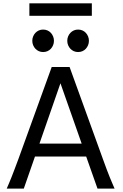

<svg xmlns="http://www.w3.org/2000/svg" viewBox="-20 -1106 721 1126"><path d="M334.5 -617.7 211.4 -263.7H459ZM19.5 0Q25.9 -14.6 32.7 -30.8Q39.6 -46.9 47.6 -67.1Q55.7 -87.4 65.4 -113.3Q75.2 -139.2 87.9 -173.3L283.2 -712.9H388.2L583.5 -173.3Q595.7 -139.2 605.5 -113.3Q615.2 -87.4 623.5 -67.1Q631.8 -46.9 638.7 -30.8Q645.5 -14.6 651.9 0H551.8L485.4 -188H185.1L119.6 0ZM169.4 -866.7Q169.4 -880.4 174.3 -892.3Q179.2 -904.3 187.7 -913.3Q196.3 -922.4 207.8 -927.5Q219.2 -932.6 232.9 -932.6Q246.6 -932.6 258.3 -927.5Q270 -922.4 278.3 -913.3Q286.6 -904.3 291.5 -892.3Q296.4 -880.4 296.4 -866.7Q296.4 -853 291.5 -841.1Q286.6 -829.1 278.3 -820.1Q270 -811 258.3 -805.9Q246.6 -800.8 232.9 -800.8Q219.2 -800.8 207.8 -805.9Q196.3 -811 187.7 -820.1Q179.2 -829.1 174.3 -841.1Q169.4 -853 169.4 -866.7ZM374.5 -866.7Q374.5 -880.4 379.4 -892.3Q384.3 -904.3 392.8 -913.3Q401.4 -922.4 412.8 -927.5Q424.3 -932.6 438 -932.6Q451.7 -932.6 463.4 -927.5Q475.1 -922.4 483.4 -913.3Q491.7 -904.3 496.6 -892.3Q501.5 -880.4 501.5 -866.7Q501.5 -853 496.6 -841.1Q491.7 -829.1 483.4 -820.1Q475.1 -811 463.4 -805.9Q451.7 -800.8 438 -800.8Q424.3 -800.8 412.8 -805.9Q401.4 -811 392.8 -820.1Q384.3 -829.1 379.4 -841.1Q374.5 -853 374.5 -866.7ZM152.3 -1086.4H518.6V-1013.2H152.3Z"/></svg>

Font: Andika Viet
Style: Regular
Weight: 400
Designer: Victor Gaultney, Annie Olsen, Julie Remington, Don Collingsworth, Eric Hays, Becca Hirsbrunner
Foundry: SIL International
Version: Version 5.000